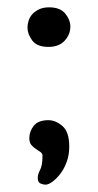

<svg xmlns="http://www.w3.org/2000/svg" viewBox="-20 -413 268 524"><path d="M60 -36Q60 -54 72 -69.5Q84 -85 112 -85Q132 -85 150.5 -69Q169 -53 169 -13Q169 10 162 29Q155 48 144.5 61.5Q134 75 123 83Q112 91 104 91Q99 91 91 88Q83 85 83 72Q83 63 89.5 50.5Q96 38 96 12Q96 6 90.5 2Q85 -2 78 -6.5Q71 -11 65.5 -17.5Q60 -24 60 -36ZM55 -338Q55 -347 58 -356.5Q61 -366 68 -374Q75 -382 86.5 -387.5Q98 -393 114 -393Q144 -393 158 -376Q172 -359 172 -340Q172 -319 156.5 -302Q141 -285 112 -285Q81 -285 68 -302.5Q55 -320 55 -338Z"/></svg>

Font: Life Savers
Style: Bold
Weight: 700
Designer: Pablo Impallari, Rodrigo Fuenzalida, Brenda Gallo
Foundry: Pablo Impallari, Rodrigo Fuenzalida, Brenda Gallo
Version: Version 3.001; ttfautohint (v0.95) -l 8 -r 50 -G 200 -x 14 -